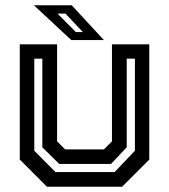

<svg xmlns="http://www.w3.org/2000/svg" viewBox="-20 -708 641 728"><path d="M158 0 55 -103V-540H196.5V-172L227 -141.5H374L404.5 -172V-540H546V-103L443 0ZM190.5 -55.5H414.5L491.5 -136.5V-485.5H460.5V-149.5L401 -86.5H204.5L140.5 -149.5V-485.5H110V-136.5ZM374 -556H250.5L108.5 -688H252ZM294 -586.5 228 -656.5H198L267.5 -586.5Z"/></svg>

Font: Tourney SemiBold
Style: Regular
Weight: 600
Version: Version 1.015